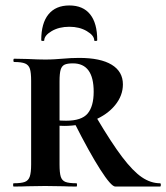

<svg xmlns="http://www.w3.org/2000/svg" viewBox="-20 -683 609 703"><path d="M260 0Q230 0 213 -1L145 -2L80 -1Q62 0 30 0Q28 0 28 -6Q28 -12 30 -12Q58 -12 71 -17Q84 -22 89 -36.5Q94 -51 94 -81V-387Q94 -417 89.5 -431Q85 -445 72 -450.5Q59 -456 32 -456Q29 -456 29 -462Q29 -468 32 -468L81 -467Q121 -465 145 -465Q164 -465 180 -466Q196 -467 208 -468Q241 -471 270 -471Q348 -471 389 -446Q430 -421 430 -374Q430 -333 401.5 -298Q373 -263 323.5 -242.5Q274 -222 215 -222Q183 -222 160 -226L159 -248Q184 -241 222 -241Q279 -241 301 -267.5Q323 -294 323 -347Q323 -451 247 -451Q226 -451 216 -446Q206 -441 202 -427.5Q198 -414 198 -385V-81Q198 -50 202.5 -36Q207 -22 219.5 -17Q232 -12 260 -12Q262 -12 262 -6Q262 0 260 0ZM566 0H402Q387 0 347 -62.5Q307 -125 253 -232L333 -253Q388 -160 427.5 -108Q467 -56 499.5 -34Q532 -12 566 -12Q569 -12 569 -6Q569 0 566 0ZM131 -536Q131 -598 157.5 -630.5Q184 -663 234 -663Q284 -663 310 -630.5Q336 -598 336 -536Q336 -533 330.5 -533Q325 -533 325 -535Q325 -553 298 -569Q271 -585 234 -585Q196 -585 169 -569Q142 -553 142 -535Q142 -533 136.5 -533Q131 -533 131 -536Z"/></svg>

Font: Cormorant Unicase
Style: Bold
Weight: 700
Designer: Christian Thalmann (Catharsis Fonts)
Foundry: Catharsis Fonts
Version: Version 4.000